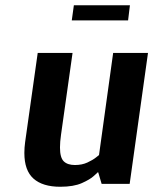

<svg xmlns="http://www.w3.org/2000/svg" viewBox="-20 -702 585 733"><path d="M469 -624H254L262 -682H476ZM475 0H368L355 -44H353Q353 -44 338.5 -30.5Q324 -17 292.5 -3Q261 11 210 11Q143 11 108 -20Q73 -51 73 -118Q73 -138 76 -160L124 -500H257L213 -188Q211 -174 210 -162Q209 -150 209 -139Q209 -100 223.5 -86Q238 -72 266 -72Q293 -72 313.5 -81.5Q334 -91 346 -100.5Q358 -110 358 -110L412 -500H545Z"/></svg>

Font: Arsenal SC
Style: Bold Italic
Weight: 700
Italic angle: -9.10001°
Designer: Andrij Shevchenko
Foundry: Stairsfor
Version: Version 2.001; ttfautohint (v1.8.4.7-5d5b)